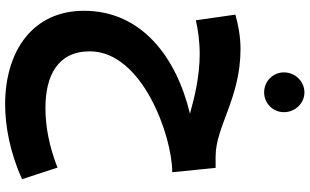

<svg xmlns="http://www.w3.org/2000/svg" viewBox="-249 -563 1206 748"><g transform="rotate(90 354.0 -189.0)"><path d="M340 -615C382 -615 417 -649 417 -692C417 -736 382 -772 340 -772C297 -772 262 -736 262 -692C262 -649 297 -615 340 -615ZM387 394C471 394 575 375 678 328L633 190C554 221 476 237 401 237C276 237 180 190 180 64C180 -141 511 -257 651 -257L634 -426H589C473 -426 362 -523 171 -523C122 -523 76 -514 37 -503L59 -349C93 -357 141 -364 191 -364C279 -364 362 -343 423 -326C205 -274 22 -139 22 87C22 286 178 394 387 394Z"/></g></svg>

Font: Noto Sans Arabic ExtBd
Style: Regular
Weight: 800
Designer: Monotype Design Team, Nadine Chahine, Nizar Qandah and Khaled Hosny
Foundry: Monotype Imaging Inc.
Version: Version 2.012